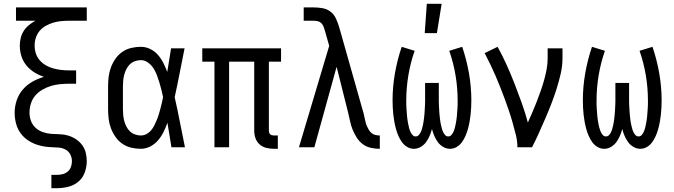

<svg xmlns="http://www.w3.org/2000/svg" viewBox="-20 -774 3540 1009"><path d="M250 215V145H279Q295 145 310 141Q325 137 336.5 127Q348 117 353 102.5Q358 88 358 73Q358 54 349 37Q340 20 323.5 11.5Q307 3 288 1.5Q269 0 250.5 -0.5Q232 -1 213.5 -4Q195 -7 177.5 -12.5Q160 -18 143 -27Q126 -36 112 -48Q98 -60 87 -75.5Q76 -91 69.5 -108.5Q63 -126 60 -144.5Q57 -163 57 -181Q57 -214 67.5 -246Q78 -278 99.5 -303Q121 -328 150 -344.5Q179 -361 211 -370Q184 -379 160 -394Q136 -409 118.5 -430.5Q101 -452 92.5 -479Q84 -506 84 -534Q84 -554 89 -574.5Q94 -595 105 -612Q116 -629 132 -642Q148 -655 166 -665H64V-735H436V-665H343Q322 -665 301 -663Q280 -661 260 -655Q240 -649 221 -638.5Q202 -628 188.5 -612Q175 -596 168.5 -576Q162 -556 162 -535Q162 -513 168.5 -493Q175 -473 189 -457Q203 -441 221.5 -430.5Q240 -420 260 -414.5Q280 -409 301 -406.5Q322 -404 343 -404H380V-334H343Q319 -334 294.5 -331.5Q270 -329 247 -322Q224 -315 202.5 -302.5Q181 -290 165.5 -272Q150 -254 142.5 -230Q135 -206 135 -182Q135 -159 143 -138Q151 -117 167.5 -102Q184 -87 206 -79.5Q228 -72 250 -70.5Q272 -69 294.5 -68.5Q317 -68 338.5 -61.5Q360 -55 379 -42.5Q398 -30 411.5 -12Q425 6 430.5 28Q436 50 436 72Q436 103 425.5 132Q415 161 392 180.5Q369 200 339 207.5Q309 215 279 215Z M720 8Q695 8 669.5 2Q644 -4 623 -18.5Q602 -33 587 -54.5Q572 -76 563 -100Q554 -124 551 -149Q548 -174 548 -200V-320Q548 -346 551 -371Q554 -396 563 -420Q572 -444 587 -465.5Q602 -487 623 -501.5Q644 -516 669.5 -522Q695 -528 720 -528Q746 -528 769.5 -516.5Q793 -505 810 -485.5Q827 -466 838.5 -443Q850 -420 859 -396Q864 -427 869 -458Q874 -489 879 -520H950Q937 -456 924.5 -391.5Q912 -327 898 -263Q913 -198 925.5 -132Q938 -66 952 0H881Q876 -32 870.5 -64Q865 -96 860 -128V-129Q851 -104 839.5 -80.5Q828 -57 811 -37Q794 -17 770 -4.5Q746 8 720 8ZM720 -62Q736 -62 750 -69.5Q764 -77 774 -89Q784 -101 791 -115Q798 -129 804 -143.5Q810 -158 814.5 -173Q819 -188 823 -203Q827 -218 830.5 -233Q834 -248 837 -264Q833 -283 828 -303Q823 -323 817 -342.5Q811 -362 804 -380.5Q797 -399 786 -416Q775 -433 757.5 -445.5Q740 -458 720 -458Q705 -458 689.5 -452.5Q674 -447 663 -436.5Q652 -426 644.5 -411.5Q637 -397 633 -382Q629 -367 627.5 -351.5Q626 -336 626 -320V-200Q626 -184 627.5 -168.5Q629 -153 633 -138Q637 -123 644.5 -108.5Q652 -94 663 -83.5Q674 -73 689.5 -67.5Q705 -62 720 -62Z M1440 8H1419Q1399 8 1379 3Q1359 -2 1344 -15.5Q1329 -29 1322.5 -48Q1316 -67 1316 -87V-450H1184V0H1107V-450H1043V-520H1457V-450H1393V-87Q1393 -82 1394.5 -77Q1396 -72 1400 -68.5Q1404 -65 1409 -63.5Q1414 -62 1419 -62H1440Z M1976 8Q1953 8 1929.5 3Q1906 -2 1887 -16Q1868 -30 1855 -50.5Q1842 -71 1833 -93Q1824 -115 1819.5 -138Q1815 -161 1809 -184L1749 -423L1632 0H1551L1710 -533L1687 -614Q1684 -625 1680 -635Q1676 -645 1668.5 -652.5Q1661 -660 1650 -662.5Q1639 -665 1629 -665H1576V-735H1629Q1652 -735 1675 -731Q1698 -727 1716.5 -713Q1735 -699 1745 -677.5Q1755 -656 1762 -633L1884 -202Q1888 -191 1890.5 -180Q1893 -169 1895.5 -157.5Q1898 -146 1900.5 -134.5Q1903 -123 1907.5 -112.5Q1912 -102 1918 -92Q1924 -82 1933 -74.5Q1942 -67 1953.5 -64.5Q1965 -62 1976 -62Z M2155 8Q2136 8 2119.5 -2Q2103 -12 2092 -27.5Q2081 -43 2073.5 -60.5Q2066 -78 2061 -96Q2056 -114 2052.5 -133Q2049 -152 2047 -171Q2045 -190 2044 -208.5Q2043 -227 2043 -246Q2043 -318 2055.5 -389Q2068 -460 2091 -528L2159 -507Q2137 -444 2126 -378Q2115 -312 2115 -246Q2115 -235 2115 -225Q2115 -215 2116 -204.5Q2117 -194 2117.5 -184Q2118 -174 2119 -164Q2120 -154 2121.5 -143.5Q2123 -133 2125 -123Q2127 -113 2129.5 -103Q2132 -93 2136 -83.5Q2140 -74 2147 -65.5Q2154 -57 2164 -57Q2174 -57 2180.5 -64Q2187 -71 2191 -79.5Q2195 -88 2197.5 -97Q2200 -106 2202 -114.5Q2204 -123 2205.5 -132Q2207 -141 2208 -150.5Q2209 -160 2210 -169Q2211 -178 2211.5 -187Q2212 -196 2212.5 -205Q2213 -214 2213.5 -223.5Q2214 -233 2214 -242Q2214 -251 2214 -260V-338H2286V-260Q2286 -251 2286 -242Q2286 -233 2286.5 -223.5Q2287 -214 2287.5 -205Q2288 -196 2288.5 -187Q2289 -178 2290 -169Q2291 -160 2292 -150.5Q2293 -141 2294.5 -132Q2296 -123 2298 -114.5Q2300 -106 2302.5 -97Q2305 -88 2309 -79.5Q2313 -71 2319.5 -64Q2326 -57 2336 -57Q2346 -57 2353 -65.5Q2360 -74 2364 -83.5Q2368 -93 2370.5 -103Q2373 -113 2375 -123Q2377 -133 2378.5 -143.5Q2380 -154 2381 -164Q2382 -174 2382.5 -184Q2383 -194 2384 -204.5Q2385 -215 2385 -225Q2385 -235 2385 -246Q2385 -312 2374 -378Q2363 -444 2341 -507L2409 -528Q2432 -460 2444.5 -389Q2457 -318 2457 -246Q2457 -227 2456 -208.5Q2455 -190 2453 -171Q2451 -152 2447.5 -133Q2444 -114 2439 -96Q2434 -78 2426.5 -60.5Q2419 -43 2408 -27.5Q2397 -12 2380.5 -2Q2364 8 2345 8Q2326 8 2309 -2Q2292 -12 2281 -27Q2270 -42 2262.5 -59.5Q2255 -77 2250 -96Q2245 -77 2237.5 -59.5Q2230 -42 2219 -27Q2208 -12 2191 -2Q2174 8 2155 8ZM2212 -600 2223 -754H2301L2276 -600Z M2699 0Q2699 -33 2691 -65Q2683 -97 2674 -129Q2665 -161 2654.5 -192Q2644 -223 2632.5 -254Q2621 -285 2609 -315.5Q2597 -346 2584 -376Q2571 -406 2556.5 -436Q2542 -466 2527 -495L2595 -528Q2621 -481 2643 -432Q2665 -383 2684.5 -333Q2704 -283 2722 -232.5Q2740 -182 2754 -130Q2766 -157 2778 -184.5Q2790 -212 2800.5 -239.5Q2811 -267 2821 -295Q2831 -323 2839 -351.5Q2847 -380 2852.5 -409Q2858 -438 2858 -468V-520H2936V-468Q2936 -427 2926.5 -386Q2917 -345 2904.5 -305.5Q2892 -266 2877 -227.5Q2862 -189 2845.5 -151Q2829 -113 2812 -75Q2795 -37 2776 0Z M3155 8Q3136 8 3119.5 -2Q3103 -12 3092 -27.5Q3081 -43 3073.5 -60.5Q3066 -78 3061 -96Q3056 -114 3052.5 -133Q3049 -152 3047 -171Q3045 -190 3044 -208.5Q3043 -227 3043 -246Q3043 -318 3055.5 -389Q3068 -460 3091 -528L3159 -507Q3137 -444 3126 -378Q3115 -312 3115 -246Q3115 -235 3115 -225Q3115 -215 3116 -204.5Q3117 -194 3117.5 -184Q3118 -174 3119 -164Q3120 -154 3121.5 -143.5Q3123 -133 3125 -123Q3127 -113 3129.5 -103Q3132 -93 3136 -83.5Q3140 -74 3147 -65.5Q3154 -57 3164 -57Q3174 -57 3180.5 -64Q3187 -71 3191 -79.5Q3195 -88 3197.5 -97Q3200 -106 3202 -114.5Q3204 -123 3205.5 -132Q3207 -141 3208 -150.5Q3209 -160 3210 -169Q3211 -178 3211.5 -187Q3212 -196 3212.5 -205Q3213 -214 3213.5 -223.5Q3214 -233 3214 -242Q3214 -251 3214 -260V-338H3286V-260Q3286 -251 3286 -242Q3286 -233 3286.5 -223.5Q3287 -214 3287.5 -205Q3288 -196 3288.5 -187Q3289 -178 3290 -169Q3291 -160 3292 -150.5Q3293 -141 3294.5 -132Q3296 -123 3298 -114.5Q3300 -106 3302.5 -97Q3305 -88 3309 -79.5Q3313 -71 3319.5 -64Q3326 -57 3336 -57Q3346 -57 3353 -65.5Q3360 -74 3364 -83.5Q3368 -93 3370.5 -103Q3373 -113 3375 -123Q3377 -133 3378.5 -143.5Q3380 -154 3381 -164Q3382 -174 3382.5 -184Q3383 -194 3384 -204.5Q3385 -215 3385 -225Q3385 -235 3385 -246Q3385 -312 3374 -378Q3363 -444 3341 -507L3409 -528Q3432 -460 3444.5 -389Q3457 -318 3457 -246Q3457 -227 3456 -208.5Q3455 -190 3453 -171Q3451 -152 3447.5 -133Q3444 -114 3439 -96Q3434 -78 3426.5 -60.5Q3419 -43 3408 -27.5Q3397 -12 3380.5 -2Q3364 8 3345 8Q3326 8 3309 -2Q3292 -12 3281 -27Q3270 -42 3262.5 -59.5Q3255 -77 3250 -96Q3245 -77 3237.5 -59.5Q3230 -42 3219 -27Q3208 -12 3191 -2Q3174 8 3155 8Z"/></svg>

Font: Iosevka srxl
Style: Regular
Weight: 400
Monospace: yes
Designer: Belleve Invis
Foundry: Belleve Invis
Version: Version 33.0.1; ttfautohint (v1.8.3)